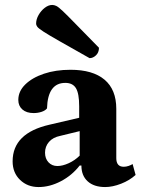

<svg xmlns="http://www.w3.org/2000/svg" viewBox="-20 -744 580 776"><path d="M136 12Q91 12 61 -17Q31 -46 31 -92Q31 -206 180 -240L300 -268V-315Q300 -366 287 -387.5Q274 -409 244 -409Q173 -409 170 -306Q163 -297 148 -292Q133 -287 116 -287Q87 -287 70.5 -301.5Q54 -316 54 -340Q54 -375 82 -402.5Q110 -430 157.5 -446Q205 -462 265 -462Q355 -462 402.5 -422Q450 -382 450 -304V-105Q450 -70 480 -70Q490 -70 500 -73.5Q510 -77 516 -81L528 -37Q504 -15 469.5 -1.5Q435 12 405 12Q360 12 334.5 -11Q309 -34 309 -75H302Q271 -35 226 -11.5Q181 12 136 12ZM212 -73Q233 -73 258 -84.5Q283 -96 302 -115V-214L224 -195Q194 -189 178 -170.5Q162 -152 162 -127Q162 -103 176 -88Q190 -73 212 -73ZM342 -509Q264 -553 220 -578Q176 -603 156 -616Q136 -629 131 -635.5Q126 -642 126 -649Q126 -666 136 -683.5Q146 -701 161 -712.5Q176 -724 191 -724Q199 -724 207.5 -720Q216 -716 233.5 -699.5Q251 -683 285 -648Q319 -613 380 -551Q380 -532 368 -520.5Q356 -509 342 -509Z"/></svg>

Font: Petrona ExtraBold
Style: Regular
Weight: 800
Designer: Ringo R. Seeber
Foundry: Ringo R. Seeber
Version: Version 2.001; ttfautohint (v1.8.3)